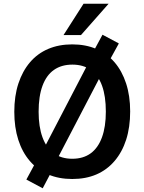

<svg xmlns="http://www.w3.org/2000/svg" viewBox="-20 -954 778 1034"><path d="M369 10Q297 10 239.5 -14.5Q182 -39 141 -86.5Q100 -134 78.5 -201Q57 -268 57 -352Q57 -437 79 -504Q101 -571 141.5 -618.5Q182 -666 239.5 -690.5Q297 -715 369 -715Q442 -715 499.5 -690Q557 -665 597 -618.5Q637 -572 659 -505Q681 -438 681 -354Q681 -269 659.5 -202Q638 -135 597 -87Q556 -39 499 -14.5Q442 10 369 10ZM369 -99Q428 -99 468 -128Q508 -157 529 -214Q550 -271 550 -353Q550 -436 529.5 -492.5Q509 -549 468.5 -577.5Q428 -606 370 -606Q311 -606 270.5 -577.5Q230 -549 209 -492.5Q188 -436 188 -352Q188 -271 209 -214Q230 -157 270.5 -128Q311 -99 369 -99ZM210 60 122 13 182 -98 219 -159 452 -607 473 -658 532 -767 620 -720 559 -609 523 -548 290 -101 268 -50ZM322 -765 430 -934H565L416 -765Z"/></svg>

Font: Nunito Sans 10pt SemiCondensed
Style: Bold
Weight: 700
Width: 4
Designer: Vernon Adams
Foundry: Vernon Adams
Version: Version 3.101;gftools[0.9.27]